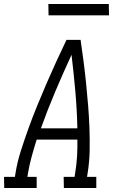

<svg xmlns="http://www.w3.org/2000/svg" viewBox="-50 -933 570 953"><path d="M-29 0 -30 -55H24L27 -74Q36 -130 54 -186Q72 -242 92 -297.5Q112 -353 134.5 -408Q157 -463 180.5 -517.5Q204 -572 229 -626.5Q254 -681 280 -735H350Q358 -681 365 -626.5Q372 -572 377.5 -517.5Q383 -463 387.5 -408Q392 -353 394 -297.5Q396 -242 395 -186Q394 -130 385 -74L382 -55H428V0H267L266 -55H320L323 -74Q330 -115 332.5 -157Q335 -199 334 -240H132Q119 -199 107.5 -157Q96 -115 89 -74L86 -55H132V0ZM153 -296H334Q332 -388 324 -479Q316 -570 305 -661Q263 -570 224.5 -479Q186 -388 153 -296ZM191 -857 190 -913H490L491 -857Z"/></svg>

Font: Iosevka Curly Slab Light
Style: Italic
Weight: 300
Italic angle: -9°
Monospace: yes
Designer: Belleve Invis
Foundry: Belleve Invis
Version: Version 22.1.2; ttfautohint (v1.8.4)